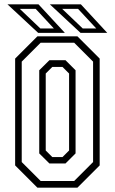

<svg xmlns="http://www.w3.org/2000/svg" viewBox="-20 -868 531 888"><path d="M153 0 50 -103V-597L153 -700H338L441 -597V-103L338 0ZM168 -31H323L410.5 -118.5V-583L323 -670.5H168L80.5 -583V-118.5ZM208.5 -112 161.5 -158.5V-543L208.5 -589.5H283L329.5 -543V-158.5L283 -112ZM222 -141.5H269L299.5 -172V-528L269 -558.5H222L191.5 -528V-172ZM476 -716H352.5L210.5 -848H354ZM425 -736.5 341 -827H267.5L362.5 -736.5ZM280 -716H156.5L14.5 -848H158ZM229 -736.5 145 -827H71.5L166.5 -736.5Z"/></svg>

Font: Tourney Condensed Light
Style: Regular
Weight: 300
Width: 3
Designer: Tyler Finck
Foundry: Etcetera Type Co
Version: Version 1.010; ttfautohint (v1.8.3)